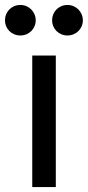

<svg xmlns="http://www.w3.org/2000/svg" viewBox="-39 -754 354 774"><path d="M233 -611C268 -611 295 -638 295 -672C295 -706 268 -734 233 -734C197 -734 171 -706 171 -672C171 -639 197 -611 233 -611ZM43 -611C78 -611 105 -638 105 -672C105 -706 78 -734 43 -734C7 -734 -19 -706 -19 -672C-19 -639 7 -611 43 -611ZM186 0V-530H91V0Z"/></svg>

Font: Be Vietnam Pro
Style: Regular
Weight: 400
Designer: Lam Bao, Tony Le, Vietanh Nguyen
Foundry: Yellow Type Foundry
Version: Version 1.002